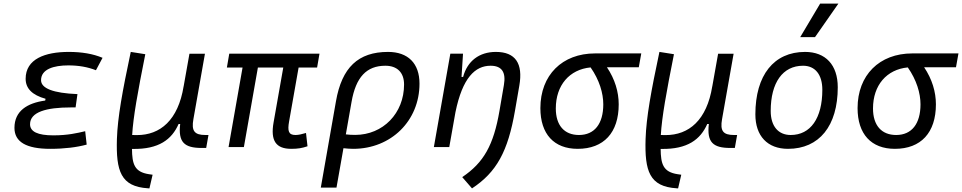

<svg xmlns="http://www.w3.org/2000/svg" viewBox="-20 -815 5332 1064"><path d="M258.3 9.8C338.4 9.8 406.7 1 460.4 -13.7L452.1 -87.9C408.2 -77.6 356 -64.9 275.4 -64.9C189 -64.9 146.5 -85.4 146.5 -126.5C146.5 -194.3 236.3 -219.7 373 -219.7H398.9L409.2 -293.5C274.9 -298.8 207.5 -325.2 207.5 -370.6C207.5 -432.1 278.8 -452.6 358.4 -452.6C415.5 -452.6 465.8 -443.8 511.7 -425.8L548.3 -494.6C496.1 -516.6 433.6 -527.3 360.8 -527.3C230 -527.3 122.1 -488.3 122.1 -378.4C122.1 -324.7 158.7 -288.1 232.4 -267.6L230.5 -257.8C130.9 -244.1 60.1 -200.2 60.1 -106.4C60.1 -28.3 126 9.8 258.3 9.8Z M808.1 229 825.7 153.3 805.7 150.4C724.6 138.2 712.4 93.8 711.4 10.3H715.8C859.9 12.7 932.1 -42 969.7 -127.9H978.5C966.8 -26.9 1001 4.9 1097.7 4.9H1122.6L1135.3 -66.9H1117.7C1057.1 -66.9 1040 -89.8 1051.8 -154.8L1115.7 -517.1H1029.8L997.6 -335.9V-336.9C967.3 -149.4 868.2 -65.9 738.3 -66.4L712.4 -66.9C718.3 -166.5 742.7 -301.8 785.2 -514.6L704.6 -527.3C658.2 -308.6 631.8 -165 627.9 -44.9C622.6 132.8 648.9 219.2 800.3 228.5Z M1594.2 9.8C1630.9 9.8 1653.3 5.9 1684.1 -4.4L1675.8 -78.1C1652.3 -71.3 1634.8 -66.9 1617.2 -66.9C1578.6 -66.9 1572.8 -89.4 1582 -141.6L1634.8 -440.9H1737.3L1750.5 -517.6H1250.5L1237.3 -440.9H1324.2L1246.6 0H1331.5L1409.2 -440.9H1549.8L1496.1 -136.7C1478 -34.7 1509.3 9.8 1594.2 9.8Z M2130.4 -527.3C1965.3 -527.3 1874.5 -441.4 1841.8 -253.9L1757.8 224.6H1844.7L1883.3 6.3C1901.4 8.3 1918.9 9.8 1937.5 9.8C2147 9.8 2304.7 -145.5 2304.7 -351.6C2304.7 -463.9 2241.2 -527.3 2130.4 -527.3ZM1896.5 -70.3 1928.2 -250.5C1952.1 -387.7 2011.2 -450.7 2115.7 -450.7C2181.6 -450.7 2219.2 -412.6 2219.2 -346.7C2219.2 -187.5 2102.5 -67.4 1948.2 -67.4C1929.2 -67.4 1911.6 -68.4 1896.5 -70.3Z M2384.3 0H2469.7L2503.9 -192.9C2543 -384.8 2613.3 -450.7 2698.7 -450.7C2761.2 -450.7 2784.7 -414.6 2772.5 -344.2L2748 -201.2C2715.3 -10.7 2660.6 86.4 2541.5 166.5L2595.7 229C2731.9 139.2 2794.9 24.4 2834 -202.1L2857.9 -340.3C2879.4 -463.4 2836.4 -527.3 2728 -527.3C2636.2 -527.3 2569.8 -477.1 2546.4 -388.7H2537.6L2545.9 -517.6H2475.6Z M3181.2 9.8C3326.2 9.8 3408.7 -80.1 3408.7 -236.8C3408.7 -305.7 3387.7 -376.5 3343.3 -442.4H3520L3533.7 -519H3277.8C3095.2 -519 2974.6 -398.4 2974.6 -215.8C2974.6 -72.3 3049.8 9.8 3181.2 9.8ZM3252.9 -441.4C3301.8 -371.6 3323.2 -298.3 3323.2 -236.8C3323.2 -128.9 3274.4 -66.9 3188.5 -66.9C3106.9 -66.9 3060.1 -120.6 3060.1 -213.9C3060.1 -342.8 3135.7 -430.2 3252.9 -441.4Z M3737.8 229 3755.4 153.3 3735.4 150.4C3654.3 138.2 3642.1 93.8 3641.1 10.3H3645.5C3789.6 12.7 3861.8 -42 3899.4 -127.9H3908.2C3896.5 -26.9 3930.7 4.9 4027.3 4.9H4052.2L4064.9 -66.9H4047.4C3986.8 -66.9 3969.7 -89.8 3981.4 -154.8L4045.4 -517.1H3959.5L3927.2 -335.9V-336.9C3897 -149.4 3797.9 -65.9 3668 -66.4L3642.1 -66.9C3647.9 -166.5 3672.4 -301.8 3714.8 -514.6L3634.3 -527.3C3587.9 -308.6 3561.5 -165 3557.6 -44.9C3552.2 132.8 3578.6 219.2 3730 228.5Z M4346.7 9.8C4520 9.8 4622.6 -117.2 4622.6 -331.5C4622.6 -455.1 4555.2 -527.3 4441.4 -527.3C4268.6 -527.3 4166 -398.4 4166 -181.2C4166 -61 4233.4 9.8 4346.7 9.8ZM4361.8 -66.9C4292.5 -66.9 4251 -116.2 4251 -200.2C4251 -357.4 4317.9 -450.7 4430.2 -450.7C4498 -450.7 4537.1 -400.9 4537.1 -317.4C4537.1 -159.7 4471.7 -66.9 4361.8 -66.9ZM4414.6 -609.4H4496.6L4626 -794.9H4524.9Z M4939 9.8C5084 9.8 5166.5 -80.1 5166.5 -236.8C5166.5 -305.7 5145.5 -376.5 5101.1 -442.4H5277.8L5291.5 -519H5035.6C4853 -519 4732.4 -398.4 4732.4 -215.8C4732.4 -72.3 4807.6 9.8 4939 9.8ZM5010.7 -441.4C5059.6 -371.6 5081.1 -298.3 5081.1 -236.8C5081.1 -128.9 5032.2 -66.9 4946.3 -66.9C4864.7 -66.9 4817.9 -120.6 4817.9 -213.9C4817.9 -342.8 4893.6 -430.2 5010.7 -441.4Z"/></svg>

Font: Cascadia Mono SemiLight
Style: Italic
Weight: 350
Italic angle: -10°
Monospace: yes
Designer: Aaron Bell
Foundry: Saja Typeworks
Version: Version 2404.023